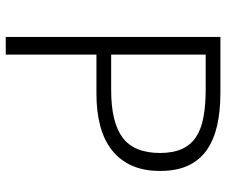

<svg xmlns="http://www.w3.org/2000/svg" viewBox="-78 -690 769 652"><g transform="rotate(90 306.0 -364.5)"><path d="M106 -729H295Q357 -729 406 -718Q455 -707 489.5 -683Q524 -659 542.5 -620Q561 -581 561 -524Q561 -469 543 -428.5Q525 -388 491 -361Q457 -334 408.5 -321Q360 -308 299 -308H166V0H106ZM287 -358Q396 -358 448 -397Q500 -436 500 -524Q500 -568 486.5 -598Q473 -628 446 -646Q419 -664 378 -671.5Q337 -679 283 -679H166V-358Z"/></g></svg>

Font: SpoqaHanSansJP-Light
Style: Regular
Weight: 300
Designer: [Source Han Sans]
Ryoko NISHIZUKA  (kana & ideographs); Paul D. Hunt (Latin, Greek & Cyrillic); Wenlong ZHANG  (bopomofo
Foundry: Spoqa (http://bi.spoqa.com)
Version: Version 1.002.20150607